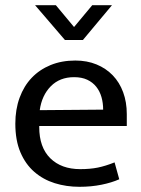

<svg xmlns="http://www.w3.org/2000/svg" viewBox="-20 -710 544 739"><path d="M468 -225H131V-221Q131 -143 173.5 -101Q216 -59 289 -59Q327 -59 356.5 -65Q386 -71 421 -85L439 -20Q410 -7 370.5 1Q331 9 286 9Q235 9 190.5 -5Q146 -19 112 -48.5Q78 -78 58.5 -124Q39 -170 39 -234Q39 -289 55.5 -334Q72 -379 102 -410.5Q132 -442 174.5 -459.5Q217 -477 270 -477Q315 -477 351.5 -462Q388 -447 414 -420Q440 -393 454 -355Q468 -317 468 -271ZM377 -288Q377 -314 370.5 -336.5Q364 -359 350.5 -376Q337 -393 316 -403Q295 -413 265 -413Q210 -413 175.5 -378Q141 -343 133 -286ZM411 -690 299 -556H230L115 -690H195L265 -606L335 -690Z"/></svg>

Font: Mukta Vaani
Style: Regular
Weight: 400
Designer: Noopur Datye, Girish Dalvi, Yashodeep Gholap, Pallavi Karambelkar
Foundry: Ek Type
Version: Version 2.538;PS 1.000;hotconv 16.6.51;makeotf.lib2.5.65220;